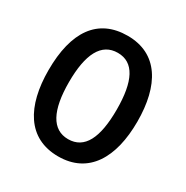

<svg xmlns="http://www.w3.org/2000/svg" viewBox="-168 -864 979 1013"><g transform="rotate(30 321.5 -357.5)"><path d="M593 -358C593 -578 508 -725 323 -725C142 -725 51 -594 51 -359C51 -141 135 10 322 10C507 10 593 -138 593 -358ZM176 -358C176 -529 223 -621 323 -621C421 -621 467 -531 467 -358C467 -185 421 -95 322 -95C224 -95 176 -187 176 -358Z"/></g></svg>

Font: Noto Sans Gujarati UI Condensed SemiBold
Style: Regular
Weight: 600
Width: 3
Designer: Jelle Bosma - Monotype Design Team, Universal Thirst
Foundry: Monotype Imaging Inc.
Version: Version 2.106